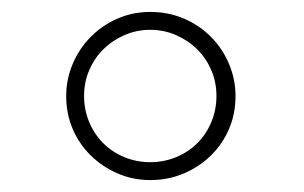

<svg xmlns="http://www.w3.org/2000/svg" viewBox="-20 -603 509 322"><path d="M91 -442Q91 -470 102 -496Q113 -522 132.5 -541.5Q152 -561 177.5 -572Q203 -583 232 -583Q262 -583 288 -572Q314 -561 333.5 -541.5Q353 -522 364 -496Q375 -470 375 -442Q375 -412 364 -386.5Q353 -361 333.5 -342Q314 -323 288 -312Q262 -301 232 -301Q203 -301 177.5 -312Q152 -323 132.5 -342Q113 -361 102 -386.5Q91 -412 91 -442ZM121 -442Q121 -419 129.5 -398.5Q138 -378 153 -363Q168 -348 188.5 -339.5Q209 -331 232 -331Q255 -331 275.5 -339.5Q296 -348 311 -363Q326 -378 334.5 -398.5Q343 -419 343 -442Q343 -465 334.5 -485Q326 -505 311 -520Q296 -535 275.5 -544Q255 -553 232 -553Q209 -553 188.5 -544Q168 -535 153 -520Q138 -505 129.5 -485Q121 -465 121 -442Z"/></svg>

Font: Josefin Slab
Style: Regular
Weight: 400
Designer: Santiago Orozco
Foundry: Typemade
Version: Version 1.000